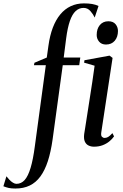

<svg xmlns="http://www.w3.org/2000/svg" viewBox="-152 -834 706 1106"><path d="M127 -570.5Q135 -629 152.2 -674.5Q169.5 -720 195.5 -751.2Q221.5 -782.5 255.8 -798.5Q290 -814.5 331.5 -814.5Q358.5 -814.5 378.8 -811Q399 -807.5 415.5 -799.5L393.5 -733Q385 -751.5 369 -770Q353 -788.5 329.5 -788.5Q303.5 -788.5 283.8 -770.2Q264 -752 250.5 -713Q237 -674 229 -612L215 -502.5H310.5L304.5 -458.5H209.5L151 -31Q141 40.5 123.8 93.8Q106.5 147 80.8 182.2Q55 217.5 19.2 234.8Q-16.5 252 -63 252Q-86 252 -101 248.8Q-116 245.5 -132.5 239L-115 181.5Q-108 191 -98.2 201.2Q-88.5 211.5 -77.5 218.2Q-66.5 225 -57.5 225Q-29.5 225 -9.8 202.8Q10 180.5 24.2 133Q38.5 85.5 48.5 10L112 -458.5H43.5L46.5 -472.5L117.5 -502.5ZM389.5 11Q372 11 357.8 4Q343.5 -3 336.5 -19Q329.5 -35 333 -62.5Q334.5 -71 339 -100Q343.5 -129 350.2 -171.8Q357 -214.5 364.5 -263.8Q372 -313 379.8 -362.8Q387.5 -412.5 393 -455.5L332.5 -473L334.5 -487L479 -513.5L496.5 -500.5L431.5 -72Q428.5 -53 435.2 -46.2Q442 -39.5 450.5 -39.5Q461 -39.5 470.8 -45Q480.5 -50.5 495.5 -67L505 -48.5Q494 -32.5 477.2 -19Q460.5 -5.5 438.5 2.8Q416.5 11 389.5 11ZM458.5 -577.5Q433 -577.5 419 -594Q405 -610.5 405 -632.5Q405 -668 423.2 -689.8Q441.5 -711.5 472 -711.5Q500 -711.5 513.8 -694.5Q527.5 -677.5 527.5 -655.5Q527.5 -621 509 -599.2Q490.5 -577.5 458.5 -577.5Z"/></svg>

Font: Merriweather 144pt
Style: Italic
Weight: 400
Italic angle: -7.8°
Version: Version 2.101